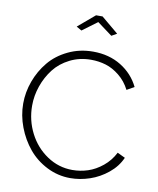

<svg xmlns="http://www.w3.org/2000/svg" viewBox="-98 -993 886 1075"><g transform="rotate(10 345.0 -455.5)"><path d="M264.2 -835.9 359.9 -917H397L494.1 -835.9L463.9 -818.8L378.9 -881.8L293.9 -818.8ZM379.9 -713.9Q471.2 -713.9 539.6 -671.6Q607.9 -629.4 642.1 -559.1L600.1 -535.2Q576.2 -582 538.1 -612.5Q500 -643.1 460.2 -655Q420.4 -667 376 -667Q311 -667 256.6 -639.6Q202.1 -612.3 167.7 -567.9Q133.3 -523.4 114.3 -468.8Q95.2 -414.1 95.2 -356.9Q95.2 -273.9 132.3 -201.4Q169.4 -128.9 235.1 -85Q300.8 -41 378.9 -41Q423.8 -41 466.8 -54.9Q509.8 -68.8 549.6 -101.3Q589.4 -133.8 612.8 -180.2L657.2 -159.2Q634.8 -107.9 587.9 -69.6Q541 -31.2 485.8 -12.7Q430.7 5.9 375 5.9Q304.7 5.9 241.9 -25.9Q179.2 -57.6 136.5 -109.4Q93.8 -161.1 68.8 -226.8Q43.9 -292.5 43.9 -359.9Q43.9 -424.8 66.9 -487.5Q89.8 -550.3 131.6 -600.8Q173.3 -651.4 238.3 -682.6Q303.2 -713.9 379.9 -713.9Z"/></g></svg>

Font: Rawline Light
Style: Regular
Weight: 300
Designer: Matt McInerney, Pablo Impallari, Rodrigo Fuenzalida
Foundry: Matt McInerney, Pablo Impallari, Rodrigo Fuenzalida
Version: Version 4.020;PS 004.020;hotconv 1.0.88;makeotf.lib2.5.64775